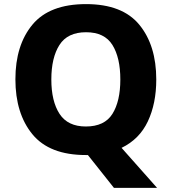

<svg xmlns="http://www.w3.org/2000/svg" viewBox="-20 -745 836 935"><path d="M741 -358Q741 -524 658.5 -624.5Q576 -725 399 -725Q221 -725 138 -625Q55 -525 55 -359Q55 -192 138 -91Q221 10 398 10H408L535 170H745L572 -25Q659 -67 700 -154Q741 -241 741 -358ZM230 -358Q230 -464 269.5 -526Q309 -588 399 -588Q489 -588 527.5 -526Q566 -464 566 -358Q566 -252 527.5 -190.5Q489 -129 398 -129Q310 -129 270 -190.5Q230 -252 230 -358Z"/></svg>

Font: Noto Sans UI Extra
Style: Regular
Weight: 800
Designer: Monotype Design Team
Foundry: Monotype Imaging Inc.
Version: Version 1.901